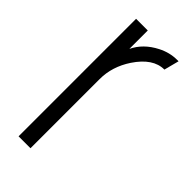

<svg xmlns="http://www.w3.org/2000/svg" viewBox="-173 -551 590 590"><g transform="rotate(45 122.0 -255.5)"><path d="M41 0V-510.7H91.8V-430.7Q111.3 -471.7 157.2 -495.1Q187.5 -510.7 219.7 -510.7H225.6L212.9 -461.9Q164.1 -461.9 125 -403.3Q92.8 -354.5 92.8 -300.8V0Z"/></g></svg>

Font: Post No Bills Colombo
Style: Regular
Weight: 400
Designer: Kosala Senevirathne, Siva Puranthara, Lasantha Premarathna, Tharique Azeez
Foundry: Mooniak
Version: Version 1.220 ; ttfautohint (v1.6)